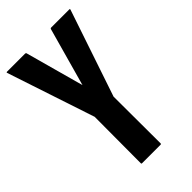

<svg xmlns="http://www.w3.org/2000/svg" viewBox="-218 -765 834 834"><g transform="rotate(-45 199.0 -348.0)"><path d="M133 0Q130 0 130 -4L131 -288L-3 -692Q-4 -696 0 -696H111Q116 -696 117 -692L191 -423L266 -692Q267 -696 271 -696H383Q387 -696 386 -692L251 -292L252 -4Q252 0 248 0Z"/></g></svg>

Font: Staatliches
Style: Regular
Weight: 400
Designer: Brian LaRossa & Erica Carras
Foundry: Type Brut Foundry
Version: Version 1.000; ttfautohint (v1.8.2) -l 8 -r 50 -G 200 -x 14 